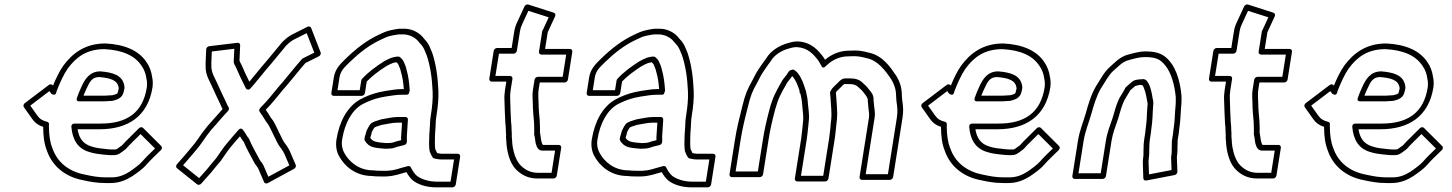

<svg xmlns="http://www.w3.org/2000/svg" viewBox="-20 -754 6399 846"><path d="M476.1 -309.9C491.7 -313.6 519.3 -320.4 524.8 -348.9C526.8 -355.8 527.4 -359.2 528.5 -366C528.7 -367.7 528.6 -369.7 528.2 -371C528.3 -371.9 528.2 -372.9 528.2 -373.4C521.6 -425 472.8 -435.2 422.6 -439.5C422.3 -439.5 421.9 -439.5 421.6 -439.5C373.6 -439.5 352.9 -402.6 338.9 -371.7C329.8 -352.6 324.7 -338.8 318.8 -322.5C317.6 -319.1 314.7 -307.5 328.7 -307.5H438.7C450.2 -307.5 465 -309.5 473 -309.5C474 -309.5 475.3 -309.7 476.1 -309.9ZM475.4 -334.5C466.1 -334.3 450.7 -332.5 442.7 -332.5H348C351.2 -340.8 355.7 -351.9 361.7 -364.3C375.9 -395.8 386.5 -414.1 417.1 -414.5C466.5 -410.2 497.8 -401.1 502.9 -367.8C502.9 -367.8 502.6 -368.8 503.1 -363.5C502.6 -360.8 501.1 -354 500.4 -352.1C500.3 -351.6 500 -350.7 499.9 -350C498.5 -340.7 493.9 -339 475.4 -334.5ZM626.9 -368.7C609.1 -256.4 538.6 -209.5 423.2 -209.5H309.2C307.4 -209.5 293.1 -209.8 294.6 -194C299.4 -141.4 320 -101 370.7 -85.1C395.3 -76.4 422.3 -74.3 448.8 -71.6C453.4 -70.9 459.1 -70.5 464.2 -70.5H483.2C493.3 -70.5 501.4 -74.1 507.2 -77.6C507.4 -77.7 507.7 -77.9 507.9 -78C511 -80.1 527.2 -91.1 534.2 -97.2C534.9 -97.7 535.7 -98.6 536.1 -99.1C544.7 -109.5 552 -116.6 561.5 -125.9L599.2 -163.3L663.1 -99.7C643.4 -80.6 624.9 -63.4 606.4 -42.2C595.2 -28.9 567 -8.4 550.2 2.9C527.3 17.2 503.2 27.5 471.6 27.5H447.6C413.1 27.5 385.8 22.4 355.9 15.7C281.3 2.2 231.4 -41.2 211.1 -100.6C211.1 -100.8 211 -101 210.9 -101.1C199.6 -129 196.2 -159 195.5 -197.3C195.4 -200.2 195.6 -202.4 196 -205C196.9 -210.9 193.3 -216 188.1 -217.2C167.4 -222 154.4 -230.4 144.3 -245.1L113.4 -288.7L197.7 -352.6L205.8 -341.6C205.8 -341.6 225.1 -325.8 228.9 -350L229.2 -351.6C243.2 -387.8 259.8 -425.1 278.5 -451.9C315.8 -503 362.4 -537.2 439.8 -537.5C520.5 -533.4 574.6 -508.8 603.9 -463.9C615.1 -448.4 622.9 -428.1 625.4 -406.7C625.4 -406.2 625.5 -405.6 625.6 -405.2C628.1 -395.6 628.6 -383.7 626.9 -368.7ZM652 -369.3C654 -386.1 653.6 -400.7 650.4 -414C647.6 -437.6 638.4 -462.4 625.6 -480.1C591.9 -531.5 528.5 -558.5 444.7 -562.5C444.5 -562.5 444.3 -562.5 444.1 -562.5C356.9 -562.5 300.1 -521 258.6 -464.1C240.7 -438.4 226.1 -407.4 213.5 -376.7L212.2 -378.4C208.5 -383.3 200.7 -383.9 195 -379.5L89.3 -299.5C83.3 -295 81.6 -286.9 85.2 -281.8L122.7 -228.9C134 -212.4 149.7 -201.3 170.2 -195.1C170.2 -195.1 170.2 -194 170.2 -192.7C170.9 -153.9 174.1 -121.6 187.1 -89.1C210 -23.1 266.3 25.6 347.2 40.3C376.6 46.8 406.8 52.5 443.7 52.5H467.7C505.6 52.5 536.4 39 561.7 23.1C580 10.9 608.9 -9.3 624.6 -27.8C644.1 -50.2 666.9 -70.8 689.2 -92.9C694 -97.6 695.3 -105.8 690.6 -110.5L610.3 -190.5C605.8 -195 597.6 -194.3 592.4 -189.1L545 -142.1C535.9 -133.1 529.2 -126.8 518.4 -114.1C515.2 -111.4 498.9 -99.9 496.3 -98.2C492.4 -95.9 492.6 -95.5 487.1 -95.5H468.1C463.9 -95.5 460.4 -95.7 455.8 -96.4C427.6 -99.3 403.9 -101.2 382 -108.9C345 -120.6 328.5 -145 321.8 -184.5H419.2C543.3 -184.5 631.7 -241.1 652 -369.3Z M1331.3 -608 1364.7 -522 1314.7 -497C1313 -496.1 1311.2 -494.7 1310 -493.4C1279.5 -458.9 1255.9 -427.7 1224.8 -391.3C1200.2 -364.2 1174.8 -330.2 1152.5 -305.6L1126.2 -277.7C1121.5 -272.8 1121.3 -265.7 1124 -261.9C1131.7 -250.9 1142.5 -234.9 1148 -225.4C1149.5 -222.1 1150.3 -221 1151.9 -219.2C1167.2 -200.9 1173.1 -183.4 1185.7 -158.6C1196.8 -136.8 1204 -117.2 1220.4 -97.3C1225.9 -89.9 1229.7 -83.4 1233.3 -75.5L1254.9 -25.4L1162.5 24.8L1140.8 -25.4C1140.7 -25.5 1140.6 -25.8 1140.5 -25.9C1136 -34.8 1129.9 -41.7 1125.5 -47.7C1109.4 -79.1 1089.9 -110.8 1077.5 -141.8C1076.5 -144.9 1072.4 -148.9 1072.4 -148.9C1064.5 -158.8 1060.2 -170.5 1049.8 -182.8C1047.8 -185.2 1039.9 -192.6 1030.3 -180.9C1022.2 -171.1 1014.2 -162 1006.4 -153.6C1006.3 -153.5 1006.1 -153.2 1006 -153.1L983.9 -127.2C962.2 -101.9 950.4 -81.9 932.3 -56.6C914.1 -35.1 907.3 -27.6 891.9 -8L857.3 30.7L786.6 -25.9C811.4 -53.9 832.8 -78.5 856.7 -108.2C856.8 -108.4 857 -108.7 857.1 -108.8L872.4 -129.8C872.5 -130 872.7 -130.3 872.8 -130.4C883.9 -147.2 898.9 -167.8 912.2 -183.6C938.7 -212.3 959.1 -238.4 984.8 -265.2C988.7 -269.3 989.9 -275.1 988 -279.4C986.5 -282.9 983.7 -287.8 982.2 -290.2L970.5 -315.7C955 -346.3 939.5 -384 923.3 -415.9C914.3 -434 910.6 -450.8 911.3 -466.4C911.3 -466.6 911.3 -466.9 911.3 -467.1L911.2 -478.7L913.3 -527.1L1012.4 -539.1L1009.7 -480.6C1009.6 -477.8 1010.7 -474.9 1012 -473.3C1012.3 -472.3 1011.9 -474 1012.1 -473C1012.3 -471.9 1012.8 -470.5 1013.3 -469.7C1025.1 -448.6 1033.4 -423.7 1045.9 -400.1C1051.4 -388.6 1056.9 -377.5 1061.1 -369.5C1062.7 -364.9 1063.2 -364.9 1064.7 -363.2C1067.6 -359.7 1075.4 -355.3 1083.7 -364.5C1106.9 -390 1131.1 -421.9 1153.1 -447.8C1186.5 -486 1210.4 -517 1240.5 -552.5C1253.9 -566.2 1264.8 -574.4 1275.9 -580ZM1350.9 -631C1348.6 -637 1341.2 -639.2 1334.7 -636L1267.3 -601.9C1252.2 -594.2 1237.7 -582.8 1223.2 -567.9C1223.1 -567.7 1222.8 -567.4 1222.5 -567.1C1190.9 -529.9 1168.1 -500.1 1135 -462.2C1116.2 -440.2 1097.1 -415.4 1078.7 -393.9C1076.5 -398.3 1072.6 -406.3 1069 -413.9C1057.2 -436.2 1049.8 -459 1036.6 -483C1036.6 -483 1037.4 -481.2 1035.2 -487.1L1038.2 -554.4C1038.5 -561.4 1032.9 -566.2 1026 -565.4L901.7 -550.4C895.5 -549.7 888.9 -543.7 888.6 -536.6L885.9 -475.6C885.9 -475.4 885.9 -475.1 885.9 -474.9L886 -463.3C885.2 -443.5 890 -422.7 900.3 -402.1C915.9 -371.3 931.7 -333 947.3 -302.3L959.1 -276.5C959.3 -276.1 959.6 -275.6 959.8 -275.2C960.2 -274.6 960.3 -274.5 960.9 -273.5C938.1 -249.1 916.7 -222.5 894.5 -198.6C894.4 -198.5 894.2 -198.3 894.1 -198.1C879 -180.2 865 -160.9 852.4 -141.9L837.5 -121.5C811.9 -89.5 787 -61.2 759.7 -30.3C754.6 -24.6 754.9 -16.7 759.8 -12.8L848.5 58.2C852.8 61.6 861.1 61.2 866.3 55.4L910.1 6.4C910.2 6.2 910.5 5.9 910.7 5.6C926.2 -14.1 932.9 -21.4 951.1 -42.9C951.3 -43.2 951.6 -43.6 951.9 -43.9C971.6 -71.6 982 -89.4 1002.1 -112.9L1024 -138.6C1028.2 -143.1 1032.2 -147.6 1037.4 -153.5C1041 -147.6 1046.1 -138.1 1052.8 -130.2C1053 -129.9 1053.5 -129.4 1054.1 -128.9C1067.6 -95.4 1087.5 -63.3 1102.8 -33.1C1103 -32.7 1103.4 -32.1 1103.7 -31.7C1109.9 -23.1 1113.7 -19.3 1117.4 -12.4L1143.6 48.4C1146.1 54.3 1153.6 56.2 1160 52.7L1276 -10.3C1281.8 -13.4 1285.7 -21.2 1283.1 -27.4L1256.7 -88.5C1252.4 -98 1247.4 -106.4 1241.4 -114.4C1241.3 -114.5 1241.1 -114.7 1241 -114.8C1226.8 -131.8 1220.5 -149.2 1208.7 -172.4C1197 -195.4 1190.3 -215.6 1172.3 -236.8C1172 -237.2 1171.9 -237.4 1171.8 -237.6C1171.6 -238.2 1171.3 -238.8 1171 -239.4C1165.3 -249.4 1158.4 -259.6 1151 -270.3L1169.9 -290.4C1194.5 -317.4 1218.7 -350.2 1242.8 -376.7C1274.6 -413.9 1296.8 -443.3 1325.9 -476.4L1385.1 -506C1391.7 -509.3 1395.1 -517 1392.8 -523Z M1780.7 -340.2C1780.7 -340.2 1785.4 -353.5 1785.4 -354.5C1785.4 -354.5 1785.4 -354.6 1785.4 -354.6C1783.5 -387.6 1779.5 -418.9 1771.4 -446.6C1768.3 -462.7 1762.5 -473 1758.4 -483.1C1758.3 -483.3 1758.2 -483.7 1758 -483.9C1753.5 -492.9 1747.6 -496.8 1744.2 -500.8C1742.2 -503.2 1738.7 -504.5 1735.9 -504.5H1727.9C1726.7 -504.5 1725.1 -504.2 1724 -503.9C1721 -503.2 1710.2 -501.4 1706.2 -499.9C1698.6 -496.8 1695 -495.2 1688.4 -492.2C1688.2 -492.1 1687.9 -491.9 1687.7 -491.9L1672.4 -483.9C1672.1 -483.7 1671.5 -483.3 1671.3 -483.2C1637.9 -461.7 1603.3 -437.3 1575.4 -406.5C1573.4 -404.3 1572.1 -401.4 1571.7 -399L1565 -356.5L1467 -356.5L1475.9 -413C1480.5 -441.9 1497.5 -457.5 1521 -480.3C1561.6 -519.7 1605.8 -555 1657.3 -578.8C1677.3 -588.1 1686.1 -593.5 1709.2 -597.8C1721.4 -600.4 1731.8 -601.9 1738 -602.5H1756.4C1783.1 -602.5 1807.5 -589.2 1820.4 -575L1831.2 -562.2C1831.4 -562 1831.6 -561.7 1831.8 -561.6C1839.5 -553.8 1845.6 -544.8 1849.9 -534.7L1859.9 -511C1876.2 -463 1883.8 -409.8 1886.3 -350.5C1887.7 -316.4 1884.7 -285.6 1878.1 -244C1874.3 -219.5 1875.3 -215.1 1873.8 -191.1C1872.6 -179.6 1872 -170.6 1872 -166.2L1871.3 -149.4C1870.6 -130.3 1869.7 -107.3 1873.1 -88C1873.3 -87 1873.7 -85.8 1874.1 -85.1C1876.9 -79.4 1880.7 -67.3 1887.5 -59.2C1889.1 -57.3 1891.7 -56 1893.8 -55.7C1900.1 -54.6 1911.9 -51.5 1921.2 -51.5H1980.7L1965.1 46.5H1905.6C1868.4 46.5 1836 35.2 1817 20.9C1806.7 11.6 1797 -2.1 1790.2 -16.6C1788 -21.3 1782.4 -23.5 1777.1 -22L1751 -15C1750.8 -15 1750.5 -14.9 1750.4 -14.9C1719.4 -5 1700.8 0.1 1660.5 -1.5C1644.3 -1.5 1633 -2.2 1625.4 -3.4C1624.8 -3.4 1624 -3.5 1623.6 -3.5C1560.5 -3.5 1517.8 -41.7 1496.9 -80.3C1488.5 -94.9 1483.8 -115.7 1487.5 -139C1499 -211.8 1530.7 -268.7 1576.1 -294.3C1598.7 -306.4 1627.6 -317.9 1653.9 -323.8L1679.1 -328.7C1705.8 -332.2 1723.7 -336.5 1748.3 -336.5H1771.3C1774.6 -336.5 1778 -337.8 1780.7 -340.2ZM1573.5 -331.5C1579.8 -331.5 1586.9 -336.9 1588 -344L1596 -394.8C1619.9 -420 1650.4 -442.1 1682 -462.5L1696.3 -470C1701.1 -472.2 1706.9 -474.7 1711.4 -476.5C1711.4 -476.5 1711.6 -476.6 1711.7 -476.7C1712.2 -476.8 1721.3 -478.6 1725.5 -479.5H1727C1730.6 -475.9 1733.2 -473.5 1734.9 -470.4C1739.1 -459.9 1744.6 -449 1746.5 -438C1746.6 -437.7 1746.7 -437.2 1746.8 -436.8C1753.7 -413.5 1757.3 -389.1 1759.3 -361.5H1752.3C1724.6 -361.5 1703.2 -356.5 1679.3 -353.4C1679.1 -353.4 1678.8 -353.3 1678.5 -353.3L1652.5 -348.2C1622.1 -341.4 1592.3 -329.5 1566.6 -315.7C1508.6 -283 1474.7 -215.9 1462.5 -139C1458 -110.2 1463.7 -84.1 1474.2 -65.7C1497.3 -23.2 1545.2 21 1618.6 21.5C1627.6 22.8 1640.8 23.5 1656 23.5C1697.9 25.1 1721.8 19.2 1754.3 9L1770.9 4.5C1778 17.5 1788.3 31.6 1798.9 40.9C1799 41 1799.2 41.2 1799.4 41.3C1823.1 59.6 1859.8 71.5 1901.7 71.5H1973.7C1979 71.5 1987 66.6 1988.2 59L2007.6 -64C2008.5 -69.4 2004.7 -76.5 1997.1 -76.5H1925.1C1922.2 -76.5 1913.6 -78.1 1906.2 -79.5C1904 -83.2 1900.8 -91.1 1897.8 -97.4C1895.6 -111.6 1896 -134.2 1896.6 -152.5L1897.3 -169.5C1897.3 -169.6 1897.3 -169.9 1897.3 -170.1C1897.2 -173.1 1897.8 -180.6 1899 -192.9C1900.7 -219.9 1899.4 -220.6 1903.1 -244C1909.8 -286.3 1913.1 -319.3 1911.6 -355.4C1909 -416.2 1901 -472.7 1884 -522.6C1883.9 -522.8 1883.8 -523.1 1883.7 -523.3L1873.5 -547.3C1868.1 -559.9 1861.5 -569.8 1851.4 -580.2L1840.6 -593C1823.7 -611.6 1795 -627.5 1760.4 -627.5H1741.4C1741.1 -627.5 1740.7 -627.5 1740.3 -627.5C1731.5 -626.7 1720.4 -624.9 1708 -622.2C1682.4 -617.5 1668 -609.7 1649.6 -601.2C1593.8 -575.3 1546.7 -537.5 1504.7 -496.7C1482.4 -475 1457.1 -452.1 1450.9 -413L1440 -344C1438.9 -337.2 1443.7 -331.5 1450.5 -331.5ZM1766.8 -238.5H1732.8C1708.2 -238.5 1680.4 -231 1661.4 -228.4C1660.7 -228.3 1659.7 -228 1659.1 -227.9L1646.8 -224C1636.7 -221.1 1625.8 -217.6 1615.9 -211C1614.2 -209.8 1612.6 -208.2 1611.5 -206.6L1605 -196.6C1604.9 -196.4 1604.7 -196.2 1604.6 -196.1C1598.5 -185.8 1593.5 -175.5 1591.5 -163.9C1590.1 -159.3 1589.1 -156.4 1588 -153.4C1587.8 -152.7 1587.5 -151.6 1587.4 -151L1586 -142C1585.6 -139.3 1586.2 -136.4 1587.3 -134.5C1595.5 -120.6 1608.2 -108.9 1628.1 -104.7L1637.8 -102.7C1638 -102.7 1638.2 -102.7 1638.4 -102.6C1646.3 -101.4 1652.5 -100.7 1655.7 -100.5C1660.8 -99.7 1667.3 -99.1 1677.9 -98.5C1678.1 -98.5 1678.4 -98.5 1678.6 -98.5C1687.6 -98.5 1694.6 -98.9 1699 -99.5C1710.7 -99.9 1722.4 -104.2 1730 -107.1L1761.3 -114.9C1768.5 -116.7 1773.3 -124.1 1772.7 -130C1772.5 -132 1772.6 -133.4 1772.7 -134C1772.8 -134.7 1772.9 -135.6 1772.9 -136.2L1772.6 -152.7C1773.7 -171.8 1776.6 -208.8 1777.4 -227.4C1777.7 -233.9 1772.5 -238.5 1766.8 -238.5ZM1751.5 -213.5C1750.3 -194.2 1748.2 -165 1747.3 -149.8C1747.3 -149.5 1747.3 -149.1 1747.3 -148.8L1747.5 -136.3L1726.6 -131.1C1726.2 -131 1725.3 -130.7 1724.7 -130.5C1718.5 -128 1706.9 -124.5 1701.7 -124.5C1701.1 -124.5 1700 -124.4 1699.2 -124.3C1698 -124 1691.1 -123.5 1682.9 -123.5C1672.8 -124.1 1664.8 -124.9 1663.3 -125.3C1662.7 -125.4 1661.7 -125.5 1660.9 -125.5C1660.4 -125.5 1653.4 -125.9 1646.6 -127.3L1636.9 -129.3C1625 -131.7 1617.7 -137.5 1611.7 -146.3L1612.2 -149.8C1613.2 -152.5 1614.6 -157 1615.9 -161.2C1616 -161.7 1616.2 -162.4 1616.3 -163C1617.8 -172.3 1619.5 -176.2 1625.5 -185.4L1630.2 -192.4C1635.1 -195 1644.3 -198.4 1650.4 -200.1L1662.2 -203.8C1683.1 -206.9 1709.6 -213.5 1728.8 -213.5Z M2346.2 -105.8C2346.2 -105.8 2350.6 -99.5 2351.2 -98.8C2354 -95.8 2359.2 -90.5 2368.3 -90.5H2425.8L2410.3 7.5H2352.8C2316.1 7.5 2294.6 -5.9 2275.7 -23.6C2256.6 -41.8 2245.1 -73.1 2239.5 -104.7L2237.3 -121.1L2236.2 -138.7C2236.2 -139 2236.1 -139.4 2236.1 -139.7C2235 -147 2234.7 -156.4 2235 -161C2235.7 -167.9 2235.1 -169.9 2234.5 -173.2C2234.3 -179.7 2234 -188.1 2233.7 -198.3C2233.7 -198.5 2233.7 -198.9 2233.6 -199L2231.8 -218.7C2230.4 -251.9 2228.7 -279.6 2228.1 -314.4C2227.2 -329.5 2227.9 -343.4 2230.2 -358L2238 -407C2239.2 -414.6 2232.8 -419.5 2227.4 -419.5H2162.9L2178.5 -517.5H2243C2250.5 -517.5 2256.6 -524.6 2257.4 -530L2271.2 -617C2272.9 -627.7 2276.2 -638 2281.7 -649.2C2290.6 -668.6 2299.7 -688.1 2308.2 -706.4L2397.7 -677.7L2372.6 -623.3C2370.5 -620.9 2369.4 -618 2369.1 -616L2354.8 -526C2353.6 -518.4 2360 -513.5 2365.3 -513.5H2474.8L2459.3 -415.5H2349.8C2342.2 -415.5 2336.2 -408.4 2335.3 -403L2328.2 -358C2324.8 -336.6 2327.4 -313.3 2327.7 -296.9C2327.9 -270.1 2330.9 -239.4 2333 -216.5C2333 -198.2 2334.7 -185.8 2334 -173.6C2332.3 -159.1 2336 -154.1 2336.5 -148.7L2338.8 -131.7C2339.6 -123.5 2343 -112.9 2346.2 -105.8ZM2369.7 -118.8C2367.9 -122.7 2364.4 -133.5 2364 -138.3L2361.7 -155.3C2360.8 -164.9 2358.5 -170.3 2359.1 -174C2359.1 -174.3 2359.2 -174.8 2359.2 -175.1C2360.3 -192.2 2358.3 -205.1 2358.3 -220.9C2358.3 -221.2 2358.3 -221.7 2358.3 -222C2356.1 -246.4 2353.2 -275.2 2353 -301.1C2352.7 -319.3 2350.6 -341.4 2353.2 -358L2358.3 -390.5H2467.8C2473.2 -390.5 2481.1 -395.4 2482.3 -403L2501.8 -526C2502.7 -531.4 2498.9 -538.5 2491.3 -538.5H2381.8L2393.4 -612.1C2393.6 -612.3 2393.9 -613 2394.1 -613.4L2426 -682.4C2428.8 -688.3 2426.7 -695.9 2420.2 -698L2307.9 -734C2301.7 -735.9 2294 -732.2 2291 -725.6C2280.4 -702.8 2269.5 -679.5 2259.1 -656.8C2252.8 -644 2248.3 -630.3 2246.2 -617L2234.4 -542.5H2169.9C2164.6 -542.5 2156.6 -537.6 2155.4 -530L2136 -407C2135.1 -401.6 2138.9 -394.5 2146.5 -394.5H2211L2205.2 -358C2202.7 -341.9 2201.8 -325.2 2202.8 -309.6C2203.4 -275.4 2205.3 -244.9 2206.6 -213.5C2206.6 -213.4 2206.6 -213.2 2206.6 -213L2208.4 -193.3C2208.7 -183.5 2209 -174.1 2209.3 -167.5C2209.3 -167.2 2209.4 -166.5 2209.4 -166C2209.9 -163.4 2210 -161.6 2210 -160.9C2209.9 -160.7 2209.9 -160.3 2209.9 -160C2209.2 -150.9 2209.5 -143.3 2210.9 -132.8L2212.1 -115.3C2212.1 -115.1 2212.1 -114.7 2212.1 -114.5L2214.5 -97.3C2220.6 -62.5 2232.4 -27.4 2256.8 -4.3C2277.8 15.4 2305.2 32.5 2348.9 32.5H2418.9C2424.2 32.5 2432.1 27.6 2433.3 20L2452.8 -103C2453.7 -108.4 2449.9 -115.5 2442.3 -115.5H2372.8C2372.6 -115.7 2371.2 -117 2369.7 -118.8Z M2905.7 -340.2C2905.7 -340.2 2910.4 -353.5 2910.4 -354.5C2910.4 -354.5 2910.4 -354.6 2910.4 -354.6C2908.5 -387.6 2904.5 -418.9 2896.4 -446.6C2893.3 -462.7 2887.5 -473 2883.4 -483.1C2883.3 -483.3 2883.2 -483.7 2883 -483.9C2878.5 -492.9 2872.6 -496.8 2869.2 -500.8C2867.2 -503.2 2863.7 -504.5 2860.9 -504.5H2852.9C2851.7 -504.5 2850.1 -504.2 2849 -503.9C2846 -503.2 2835.2 -501.4 2831.2 -499.9C2823.6 -496.8 2820 -495.2 2813.4 -492.2C2813.2 -492.1 2812.9 -491.9 2812.7 -491.9L2797.4 -483.9C2797.1 -483.7 2796.5 -483.3 2796.3 -483.2C2762.9 -461.7 2728.3 -437.3 2700.4 -406.5C2698.4 -404.3 2697.1 -401.4 2696.7 -399L2690 -356.5L2592 -356.5L2600.9 -413C2605.5 -441.9 2622.5 -457.5 2646 -480.3C2686.6 -519.7 2730.8 -555 2782.3 -578.8C2802.3 -588.1 2811.1 -593.5 2834.2 -597.8C2846.4 -600.4 2856.8 -601.9 2863 -602.5H2881.4C2908.1 -602.5 2932.5 -589.2 2945.4 -575L2956.2 -562.2C2956.4 -562 2956.6 -561.7 2956.8 -561.6C2964.5 -553.8 2970.6 -544.8 2974.9 -534.7L2984.9 -511C3001.2 -463 3008.8 -409.8 3011.3 -350.5C3012.7 -316.4 3009.7 -285.6 3003.1 -244C2999.3 -219.5 3000.3 -215.1 2998.8 -191.1C2997.6 -179.6 2997 -170.6 2997 -166.2L2996.3 -149.4C2995.6 -130.3 2994.7 -107.3 2998.1 -88C2998.3 -87 2998.7 -85.8 2999.1 -85.1C3001.9 -79.4 3005.7 -67.3 3012.5 -59.2C3014.1 -57.3 3016.7 -56 3018.8 -55.7C3025.1 -54.6 3036.9 -51.5 3046.2 -51.5H3105.7L3090.1 46.5H3030.6C2993.4 46.5 2961 35.2 2942 20.9C2931.7 11.6 2922 -2.1 2915.2 -16.6C2913 -21.3 2907.4 -23.5 2902.1 -22L2876 -15C2875.8 -15 2875.5 -14.9 2875.4 -14.9C2844.4 -5 2825.8 0.1 2785.5 -1.5C2769.3 -1.5 2758 -2.2 2750.4 -3.4C2749.8 -3.4 2749 -3.5 2748.6 -3.5C2685.5 -3.5 2642.8 -41.7 2621.9 -80.3C2613.5 -94.9 2608.8 -115.7 2612.5 -139C2624 -211.8 2655.7 -268.7 2701.1 -294.3C2723.7 -306.4 2752.6 -317.9 2778.9 -323.8L2804.1 -328.7C2830.8 -332.2 2848.7 -336.5 2873.3 -336.5H2896.3C2899.6 -336.5 2903 -337.8 2905.7 -340.2ZM2698.5 -331.5C2704.8 -331.5 2711.9 -336.9 2713 -344L2721 -394.8C2744.9 -420 2775.4 -442.1 2807 -462.5L2821.3 -470C2826.1 -472.2 2831.9 -474.7 2836.4 -476.5C2836.4 -476.5 2836.6 -476.6 2836.7 -476.7C2837.2 -476.8 2846.3 -478.6 2850.5 -479.5H2852C2855.6 -475.9 2858.2 -473.5 2859.9 -470.4C2864.1 -459.9 2869.6 -449 2871.5 -438C2871.6 -437.7 2871.7 -437.2 2871.8 -436.8C2878.7 -413.5 2882.3 -389.1 2884.3 -361.5H2877.3C2849.6 -361.5 2828.2 -356.5 2804.3 -353.4C2804.1 -353.4 2803.8 -353.3 2803.5 -353.3L2777.5 -348.2C2747.1 -341.4 2717.3 -329.5 2691.6 -315.7C2633.6 -283 2599.7 -215.9 2587.5 -139C2583 -110.2 2588.7 -84.1 2599.2 -65.7C2622.3 -23.2 2670.2 21 2743.6 21.5C2752.6 22.8 2765.8 23.5 2781 23.5C2822.9 25.1 2846.8 19.2 2879.3 9L2895.9 4.5C2903 17.5 2913.3 31.6 2923.9 40.9C2924 41 2924.2 41.2 2924.4 41.3C2948.1 59.6 2984.8 71.5 3026.7 71.5H3098.7C3104 71.5 3112 66.6 3113.2 59L3132.6 -64C3133.5 -69.4 3129.7 -76.5 3122.1 -76.5H3050.1C3047.2 -76.5 3038.6 -78.1 3031.2 -79.5C3029 -83.2 3025.8 -91.1 3022.8 -97.4C3020.6 -111.6 3021 -134.2 3021.6 -152.5L3022.3 -169.5C3022.3 -169.6 3022.3 -169.9 3022.3 -170.1C3022.2 -173.1 3022.8 -180.6 3024 -192.9C3025.7 -219.9 3024.4 -220.6 3028.1 -244C3034.8 -286.3 3038.1 -319.3 3036.6 -355.4C3034 -416.2 3026 -472.7 3009 -522.6C3008.9 -522.8 3008.8 -523.1 3008.7 -523.3L2998.5 -547.3C2993.1 -559.9 2986.5 -569.8 2976.4 -580.2L2965.6 -593C2948.7 -611.6 2920 -627.5 2885.4 -627.5H2866.4C2866.1 -627.5 2865.7 -627.5 2865.3 -627.5C2856.5 -626.7 2845.4 -624.9 2833 -622.2C2807.4 -617.5 2793 -609.7 2774.6 -601.2C2718.8 -575.3 2671.7 -537.5 2629.7 -496.7C2607.4 -475 2582.1 -452.1 2575.9 -413L2565 -344C2563.9 -337.2 2568.7 -331.5 2575.5 -331.5ZM2891.8 -238.5H2857.8C2833.2 -238.5 2805.4 -231 2786.4 -228.4C2785.7 -228.3 2784.7 -228 2784.1 -227.9L2771.8 -224C2761.7 -221.1 2750.8 -217.6 2740.9 -211C2739.2 -209.8 2737.6 -208.2 2736.5 -206.6L2730 -196.6C2729.9 -196.4 2729.7 -196.2 2729.6 -196.1C2723.5 -185.8 2718.5 -175.5 2716.5 -163.9C2715.1 -159.3 2714.1 -156.4 2713 -153.4C2712.8 -152.7 2712.5 -151.6 2712.4 -151L2711 -142C2710.6 -139.3 2711.2 -136.4 2712.3 -134.5C2720.5 -120.6 2733.2 -108.9 2753.1 -104.7L2762.8 -102.7C2763 -102.7 2763.2 -102.7 2763.4 -102.6C2771.3 -101.4 2777.5 -100.7 2780.7 -100.5C2785.8 -99.7 2792.3 -99.1 2802.9 -98.5C2803.1 -98.5 2803.4 -98.5 2803.6 -98.5C2812.6 -98.5 2819.6 -98.9 2824 -99.5C2835.7 -99.9 2847.4 -104.2 2855 -107.1L2886.3 -114.9C2893.5 -116.7 2898.3 -124.1 2897.7 -130C2897.5 -132 2897.6 -133.4 2897.7 -134C2897.8 -134.7 2897.9 -135.6 2897.9 -136.2L2897.6 -152.7C2898.7 -171.8 2901.6 -208.8 2902.4 -227.4C2902.7 -233.9 2897.5 -238.5 2891.8 -238.5ZM2876.5 -213.5C2875.3 -194.2 2873.2 -165 2872.3 -149.8C2872.3 -149.5 2872.3 -149.1 2872.3 -148.8L2872.5 -136.3L2851.6 -131.1C2851.2 -131 2850.3 -130.7 2849.7 -130.5C2843.5 -128 2831.9 -124.5 2826.7 -124.5C2826.1 -124.5 2825 -124.4 2824.2 -124.3C2823 -124 2816.1 -123.5 2807.9 -123.5C2797.8 -124.1 2789.8 -124.9 2788.3 -125.3C2787.7 -125.4 2786.7 -125.5 2785.9 -125.5C2785.4 -125.5 2778.4 -125.9 2771.6 -127.3L2761.9 -129.3C2750 -131.7 2742.7 -137.5 2736.7 -146.3L2737.2 -149.8C2738.2 -152.5 2739.6 -157 2740.9 -161.2C2741 -161.7 2741.2 -162.4 2741.3 -163C2742.8 -172.3 2744.5 -176.2 2750.5 -185.4L2755.2 -192.4C2760.1 -195 2769.3 -198.4 2775.4 -200.1L2787.2 -203.8C2808.1 -206.9 2834.6 -213.5 2853.8 -213.5Z M3473.9 -447.5C3473.9 -447.5 3467.6 -446.1 3466.6 -445.9C3464.9 -445.5 3463.3 -444.9 3461.8 -444.2C3459.1 -443 3456.7 -440.7 3455.3 -438.6L3445.1 -423.2C3437.2 -413.3 3427.1 -402 3420.7 -388.2C3399.3 -351 3385 -325.2 3370.9 -273.3C3357 -220.3 3349 -186.3 3340.9 -135L3319.3 1.5H3221.3L3242.9 -135C3251.5 -189.2 3261 -226.8 3275.3 -282.9C3288.8 -338.7 3294.6 -349.9 3316.4 -389.6L3333.6 -422.5C3344.2 -440.9 3355.6 -455.2 3366.5 -471.7C3372.2 -478.6 3375.8 -483.6 3378.9 -488.9C3392.6 -511.3 3423.4 -531.7 3454.8 -539.9C3455 -540 3455.3 -540.1 3455.5 -540.1C3469.1 -544.5 3481.3 -546.4 3490.3 -546.5C3540.4 -543.6 3564.6 -515.1 3587.3 -484.9C3591.8 -477.8 3595.2 -471.8 3599.1 -464.1C3599.1 -464.1 3605.4 -446.5 3619.9 -464.1C3620.4 -464.7 3620.9 -465.2 3621.7 -465.6C3622.7 -466.2 3623.9 -467.2 3624.6 -467.9C3644.1 -487.1 3676.2 -504.4 3711.6 -505.5C3725.2 -506.2 3735.5 -506.5 3743.2 -506.5C3763.1 -506.5 3782.2 -502.3 3797.6 -497.9C3797.9 -497.9 3798.3 -497.8 3798.5 -497.7C3848.3 -488.1 3881.5 -442.4 3907.3 -404.1C3919.1 -385.3 3928.2 -360.4 3928.4 -332.9C3928.4 -328.5 3928.7 -323.5 3929.2 -318L3930.3 -306C3930.4 -305.8 3930.4 -305.5 3930.4 -305.3C3933.9 -282.2 3936.2 -263 3931.7 -235L3892.4 13.5H3794.4L3833.7 -235C3837.7 -260.2 3831.7 -276.2 3830.9 -294.5C3830.9 -294.7 3830.8 -295.1 3830.8 -295.3C3830.1 -301.8 3829.3 -309 3829 -312.6C3831 -336.5 3816.4 -350.8 3809.9 -358.5C3800.2 -372 3793.2 -379 3780.6 -389.7C3767.3 -402.5 3750.8 -408.5 3727.7 -408.5H3702.7C3701 -408.5 3698.9 -408 3697.5 -407.5C3695.7 -407.3 3694.2 -406.8 3692.7 -406.2C3681.4 -400.9 3673.4 -390.7 3670.2 -387.5C3665 -382.9 3653.5 -372.3 3647.4 -364.9C3647 -364.4 3646.4 -363.6 3646.1 -363.2L3639.4 -352.2C3637.7 -349.5 3637.1 -346.3 3637.4 -343.6C3640.5 -319.5 3640 -303.8 3642.6 -276.1C3644 -256.9 3643.9 -240.1 3642.7 -228.7C3639.6 -208 3639.4 -188.6 3636.6 -171C3636.5 -170.7 3636.5 -170.3 3636.5 -170C3635.8 -161.7 3634.7 -153 3633.3 -144L3607.3 20.5H3509.3L3535.3 -144C3536.7 -152.7 3537.8 -162.3 3538.4 -169.5C3539.5 -177.3 3540.3 -184.3 3541 -192.9L3544 -224.4C3547.1 -246.3 3541 -282.6 3540 -295.7C3538.9 -315.4 3535.5 -335.5 3531.3 -351.8C3531.2 -352 3531.1 -352.3 3531.1 -352.4C3530.8 -355.6 3530 -357 3529.1 -358.4C3520.7 -386.3 3511.1 -413 3493.6 -433.8C3488.9 -439.4 3483.8 -441.9 3482.1 -443.8C3480.1 -446.2 3476.6 -447.5 3473.9 -447.5ZM3667.8 -229C3667.8 -229.1 3667.8 -229.4 3667.9 -229.6C3669.4 -244.1 3669.4 -261.2 3667.8 -281.9C3665.5 -307.5 3665.9 -320.8 3663.1 -346L3666.6 -351.8C3670 -355.5 3682.9 -367.9 3685.5 -370.2C3685.7 -370.3 3686 -370.6 3686.2 -370.9C3691.6 -376.1 3693.8 -379.3 3699.7 -383.5H3723.7C3742.4 -383.5 3753.2 -378.7 3761.5 -370.5C3761.7 -370.4 3761.9 -370.2 3762.1 -370C3775 -359 3780.2 -353.7 3788.7 -341.8C3788.8 -341.6 3789 -341.3 3789.2 -341.2C3796.8 -332.2 3805.1 -319.6 3803.8 -311C3803.6 -310.2 3803.6 -308.9 3803.6 -308C3804.2 -302.3 3804.6 -297.7 3805.6 -289.1C3806.7 -267.1 3811.7 -253.5 3808.7 -235L3767.4 26C3766.5 31.4 3770.3 38.5 3777.9 38.5H3900.9C3906.3 38.5 3914.2 33.6 3915.4 26L3956.7 -235C3961.7 -266.4 3959.2 -287.8 3955.5 -312.4L3954.4 -324C3954 -329.1 3953.7 -333.5 3953.7 -337.1C3953.4 -369.8 3943.1 -397.8 3929.2 -419.9C3903.4 -458.2 3869 -509.8 3807.5 -522.2C3792 -526.6 3770.3 -531.5 3747.2 -531.5C3738.9 -531.5 3727.8 -531.2 3714.5 -530.5C3675.7 -529.3 3640.5 -512.3 3615.2 -490.6C3613.6 -493.5 3611.1 -497.7 3609.1 -500.8C3609 -501 3608.8 -501.2 3608.7 -501.4C3585.2 -532.6 3555 -568.5 3495.1 -571.5C3495 -571.5 3494.7 -571.5 3494.5 -571.5C3481.3 -571.5 3468.9 -569.3 3451.7 -564C3415.1 -554.1 3377.4 -531.2 3357.6 -499.1C3355.3 -495.1 3352.1 -490.6 3347.4 -484.9C3347.1 -484.6 3346.7 -484 3346.4 -483.6C3335.6 -467.1 3323.5 -452.3 3311.7 -431.5L3294.4 -398.4C3272.8 -359.2 3264.4 -341.2 3250.7 -285.1C3236.6 -229.4 3226.6 -190.3 3217.9 -135L3194.3 14C3193.4 19.4 3197.2 26.5 3204.8 26.5H3327.8C3333.2 26.5 3341.1 21.6 3342.3 14L3365.9 -135C3373.8 -185.3 3381.6 -218.1 3395.3 -270.7C3408.8 -320.2 3421.3 -342.2 3442.6 -379.2C3442.8 -379.5 3443.1 -380.1 3443.3 -380.6C3447.7 -390.5 3455.4 -398.8 3464.5 -410.3C3464.7 -410.6 3465.1 -411 3465.3 -411.4L3470.1 -418.7C3471.6 -417.5 3473 -416.2 3473.1 -416.2C3486.8 -399.9 3495.4 -378.2 3503.4 -352.3C3502.5 -348.9 3502.7 -344.1 3507.1 -340.5C3510.7 -325.8 3513.8 -308 3514.8 -290.3C3515.9 -275.8 3521 -236.5 3519 -224C3519 -223.8 3518.9 -223.5 3518.9 -223.2L3515.8 -191.1C3515.1 -182.5 3514.3 -175.3 3513.3 -169C3513.2 -168.8 3513.2 -168.3 3513.1 -168C3512.6 -160.3 3511.6 -152.3 3510.3 -144L3482.3 33C3481.4 38.4 3485.2 45.5 3492.8 45.5H3615.8C3621.2 45.5 3629.1 40.6 3630.3 33L3658.3 -144C3659.8 -153.6 3660.8 -161.6 3661.7 -171.5C3664.5 -190.3 3665.2 -212.5 3667.8 -229Z M4432.1 -309.9C4447.7 -313.6 4475.3 -320.4 4480.8 -348.9C4482.8 -355.8 4483.4 -359.2 4484.5 -366C4484.7 -367.7 4484.6 -369.7 4484.2 -371C4484.3 -371.9 4484.2 -372.9 4484.2 -373.4C4477.6 -425 4428.8 -435.2 4378.6 -439.5C4378.3 -439.5 4377.9 -439.5 4377.6 -439.5C4329.6 -439.5 4308.9 -402.6 4294.9 -371.7C4285.8 -352.6 4280.7 -338.8 4274.8 -322.5C4273.6 -319.1 4270.7 -307.5 4284.7 -307.5H4394.7C4406.2 -307.5 4421 -309.5 4429 -309.5C4430 -309.5 4431.3 -309.7 4432.1 -309.9ZM4431.4 -334.5C4422.1 -334.3 4406.7 -332.5 4398.7 -332.5H4304C4307.2 -340.8 4311.7 -351.9 4317.7 -364.3C4331.9 -395.8 4342.5 -414.1 4373.1 -414.5C4422.5 -410.2 4453.8 -401.1 4458.9 -367.8C4458.9 -367.8 4458.6 -368.8 4459.1 -363.5C4458.6 -360.8 4457.1 -354 4456.4 -352.1C4456.3 -351.6 4456 -350.7 4455.9 -350C4454.5 -340.7 4449.9 -339 4431.4 -334.5ZM4582.9 -368.7C4565.1 -256.4 4494.6 -209.5 4379.2 -209.5H4265.2C4263.4 -209.5 4249.1 -209.8 4250.6 -194C4255.4 -141.4 4276 -101 4326.7 -85.1C4351.3 -76.4 4378.3 -74.3 4404.8 -71.6C4409.4 -70.9 4415.1 -70.5 4420.2 -70.5H4439.2C4449.3 -70.5 4457.4 -74.1 4463.2 -77.6C4463.4 -77.7 4463.7 -77.9 4463.9 -78C4467 -80.1 4483.2 -91.1 4490.2 -97.2C4490.9 -97.7 4491.7 -98.6 4492.1 -99.1C4500.7 -109.5 4508 -116.6 4517.5 -125.9L4555.2 -163.3L4619.1 -99.7C4599.4 -80.6 4580.9 -63.4 4562.4 -42.2C4551.2 -28.9 4523 -8.4 4506.2 2.9C4483.3 17.2 4459.2 27.5 4427.6 27.5H4403.6C4369.1 27.5 4341.8 22.4 4311.9 15.7C4237.3 2.2 4187.4 -41.2 4167.1 -100.6C4167.1 -100.8 4167 -101 4166.9 -101.1C4155.6 -129 4152.2 -159 4151.5 -197.3C4151.4 -200.2 4151.6 -202.4 4152 -205C4152.9 -210.9 4149.3 -216 4144.1 -217.2C4123.4 -222 4110.4 -230.4 4100.3 -245.1L4069.4 -288.7L4153.7 -352.6L4161.8 -341.6C4161.8 -341.6 4181.1 -325.8 4184.9 -350L4185.2 -351.6C4199.2 -387.8 4215.8 -425.1 4234.5 -451.9C4271.8 -503 4318.4 -537.2 4395.8 -537.5C4476.5 -533.4 4530.6 -508.8 4559.9 -463.9C4571.1 -448.4 4578.9 -428.1 4581.4 -406.7C4581.4 -406.2 4581.5 -405.6 4581.6 -405.2C4584.1 -395.6 4584.6 -383.7 4582.9 -368.7ZM4608 -369.3C4610 -386.1 4609.6 -400.7 4606.4 -414C4603.6 -437.6 4594.4 -462.4 4581.6 -480.1C4547.9 -531.5 4484.5 -558.5 4400.7 -562.5C4400.5 -562.5 4400.3 -562.5 4400.1 -562.5C4312.9 -562.5 4256.1 -521 4214.6 -464.1C4196.7 -438.4 4182.1 -407.4 4169.5 -376.7L4168.2 -378.4C4164.5 -383.3 4156.7 -383.9 4151 -379.5L4045.3 -299.5C4039.3 -295 4037.6 -286.9 4041.2 -281.8L4078.7 -228.9C4090 -212.4 4105.7 -201.3 4126.2 -195.1C4126.2 -195.1 4126.2 -194 4126.2 -192.7C4126.9 -153.9 4130.1 -121.6 4143.1 -89.1C4166 -23.1 4222.3 25.6 4303.2 40.3C4332.6 46.8 4362.8 52.5 4399.7 52.5H4423.7C4461.6 52.5 4492.4 39 4517.7 23.1C4536 10.9 4564.9 -9.3 4580.6 -27.8C4600.1 -50.2 4622.9 -70.8 4645.2 -92.9C4650 -97.6 4651.3 -105.8 4646.6 -110.5L4566.3 -190.5C4561.8 -195 4553.6 -194.3 4548.4 -189.1L4501 -142.1C4491.9 -133.1 4485.2 -126.8 4474.4 -114.1C4471.2 -111.4 4454.9 -99.9 4452.3 -98.2C4448.4 -95.9 4448.6 -95.5 4443.1 -95.5H4424.1C4419.9 -95.5 4416.4 -95.7 4411.8 -96.4C4383.6 -99.3 4359.9 -101.2 4338 -108.9C4301 -120.6 4284.5 -145 4277.8 -184.5H4375.2C4499.3 -184.5 4587.7 -241.1 4608 -369.3Z M4998.2 -403.9C4992.7 -402.6 4979.3 -404.1 4964.7 -390.7C4959.6 -386.6 4950.9 -379 4948.7 -376.9C4936.3 -367.6 4936.3 -361.7 4934.4 -358.3C4929.1 -350.1 4926.1 -345 4923.2 -339.7L4912.6 -322.1C4912.4 -321.7 4912.1 -321.2 4912 -321C4898.5 -293.6 4890.7 -262.5 4883 -235.9C4871.5 -201.6 4858.7 -171.9 4852.6 -133L4830 9.5H4732L4754.6 -133C4761 -173.8 4776.7 -211 4787.9 -249.4C4799.4 -291 4812.4 -332.8 4829.8 -362.7C4850.6 -394.5 4864.8 -423.9 4887 -443.2C4887.3 -443.4 4887.6 -443.7 4887.8 -443.9C4892 -448 4904.5 -459.1 4913.8 -467.2C4924.5 -476.4 4938.1 -485.4 4952.7 -488.9C4975.8 -495.2 4999.7 -502.5 5023.6 -502.5C5074.8 -502.5 5091.6 -492.8 5114 -466.2C5140.6 -434.6 5155.8 -378.5 5160.6 -327.3C5161 -316.7 5160.9 -307.1 5160.4 -295.8L5158.3 -270C5156 -242.1 5156.2 -219 5151.8 -191C5151.7 -190.7 5151.7 -190.4 5151.6 -190.2C5150.8 -180.4 5149.7 -171.7 5148.5 -164L5143.7 -134C5143.6 -133.2 5143.6 -132.2 5143.6 -131.6C5143.8 -125.4 5143.7 -118.6 5143.1 -111C5143.1 -110.7 5143.1 -110.3 5143.1 -110.1L5142.9 -90.2C5142.8 -81.4 5142.1 -73.3 5141 -66L5140.3 -62C5140.2 -61.2 5140.2 -60.2 5140.2 -59.6L5142.1 -4.8L5042.7 14.3L5040.8 -41.1C5040.9 -48.6 5041.6 -57.4 5043 -66C5043.5 -69.6 5043.7 -73.7 5043.7 -78L5043.9 -97.6C5044.6 -113.3 5044.4 -125.9 5047 -142L5050.5 -164C5051.7 -172 5052.8 -181.6 5053.5 -189.5C5059.3 -226.5 5058.4 -255.9 5061 -287.4C5063.3 -303 5061.1 -311.2 5058.7 -321.1C5055.4 -343.8 5049 -377.2 5034.9 -395.4C5024.9 -409.8 5008.8 -404.5 5008.1 -404.5H5002.1C5000.8 -404.5 4999.2 -404.2 4998.2 -403.9ZM4999.7 -379.5H5004.1C5006.1 -379.5 5009.5 -379.6 5013.4 -379C5023.2 -366.8 5030.6 -334.9 5033.7 -313.4C5033.7 -313.2 5033.8 -312.7 5033.9 -312.4C5036.7 -300.8 5037.7 -297.9 5036 -287C5035.9 -286.8 5035.9 -286.4 5035.8 -286.1C5032.9 -251.7 5033.8 -222.6 5028.4 -189C5028.4 -188.8 5028.3 -188.3 5028.3 -188C5027.6 -179.7 5026.7 -171.7 5025.5 -164L5022 -142C5019 -123.3 5019.3 -110.2 5018.6 -94.4L5018.4 -74C5018.4 -70.3 5018.2 -67.7 5018 -66C5016.4 -55.9 5015.6 -46.7 5015.5 -36.9L5017.8 31.3C5018 38.2 5024 42.6 5030.9 41.3L5155.7 17.3C5161.9 16.1 5168.1 9.6 5167.9 2.6L5165.5 -63.2L5166 -66C5167.3 -74.7 5168.1 -83.9 5168.2 -93.8L5168.4 -113.4C5168.9 -120.7 5169.2 -127.1 5168.9 -135.2L5173.5 -164C5174.8 -172.5 5175.7 -180 5176.8 -191.4C5181.4 -221 5181.4 -245.5 5183.5 -272L5185.7 -298.2C5186.3 -311 5186.4 -321.9 5185.9 -332.5C5185.9 -332.6 5185.9 -332.9 5185.9 -333C5180.9 -387.4 5165.6 -446.9 5134.5 -483.8C5109.2 -513.8 5083 -527.5 5027.5 -527.5C4999 -527.5 4971.4 -518.9 4950 -513.1C4929.6 -508.2 4911.6 -495.8 4899 -484.8C4889.4 -476.6 4877.9 -466.5 4871.8 -460.5C4843.8 -435.9 4827.3 -401.5 4809 -373.6C4808.9 -373.4 4808.7 -373.1 4808.6 -372.9C4788 -338 4775.1 -294.1 4763.6 -252.6C4753.2 -216.8 4736.6 -177.7 4729.6 -133L4705 22C4704.2 27.4 4708 34.5 4715.5 34.5H4838.5C4843.9 34.5 4851.8 29.6 4853 22L4877.6 -133C4883.1 -168.2 4895.4 -197 4907.1 -232.1C4915.4 -260.4 4922.4 -288.1 4934.2 -312.5L4944.7 -329.9C4944.8 -330.1 4944.9 -330.4 4945.1 -330.6C4947.6 -335.4 4951 -341 4955.2 -347.4C4955.3 -347.6 4955.5 -347.9 4955.6 -348.1C4957.9 -352 4958.9 -354.2 4960.3 -356.6C4961.3 -357.2 4962.5 -358.1 4963.5 -359C4966.6 -362.2 4972.9 -367.7 4981.8 -374.8C4982.6 -375.5 4981.5 -374.5 4982.3 -375.2C4985.1 -376.1 4995.1 -378.4 4999.7 -379.5Z M5517.2 -105.8C5517.2 -105.8 5521.6 -99.5 5522.2 -98.8C5525 -95.8 5530.2 -90.5 5539.3 -90.5H5596.8L5581.3 7.5H5523.8C5487.1 7.5 5465.6 -5.9 5446.7 -23.6C5427.6 -41.8 5416.1 -73.1 5410.5 -104.7L5408.3 -121.1L5407.2 -138.7C5407.2 -139 5407.1 -139.4 5407.1 -139.7C5406 -147 5405.7 -156.4 5406 -161C5406.7 -167.9 5406.1 -169.9 5405.5 -173.2C5405.3 -179.7 5405 -188.1 5404.7 -198.3C5404.7 -198.5 5404.7 -198.9 5404.6 -199L5402.8 -218.7C5401.4 -251.9 5399.7 -279.6 5399.1 -314.4C5398.2 -329.5 5398.9 -343.4 5401.2 -358L5409 -407C5410.2 -414.6 5403.8 -419.5 5398.4 -419.5H5333.9L5349.5 -517.5H5414C5421.5 -517.5 5427.6 -524.6 5428.4 -530L5442.2 -617C5443.9 -627.7 5447.2 -638 5452.7 -649.2C5461.6 -668.6 5470.7 -688.1 5479.2 -706.4L5568.7 -677.7L5543.6 -623.3C5541.5 -620.9 5540.4 -618 5540.1 -616L5525.8 -526C5524.6 -518.4 5531 -513.5 5536.3 -513.5H5645.8L5630.3 -415.5H5520.8C5513.2 -415.5 5507.2 -408.4 5506.3 -403L5499.2 -358C5495.8 -336.6 5498.4 -313.3 5498.7 -296.9C5498.9 -270.1 5501.9 -239.4 5504 -216.5C5504 -198.2 5505.7 -185.8 5505 -173.6C5503.3 -159.1 5507 -154.1 5507.5 -148.7L5509.8 -131.7C5510.6 -123.5 5514 -112.9 5517.2 -105.8ZM5540.7 -118.8C5538.9 -122.7 5535.4 -133.5 5535 -138.3L5532.7 -155.3C5531.8 -164.9 5529.5 -170.3 5530.1 -174C5530.1 -174.3 5530.2 -174.8 5530.2 -175.1C5531.3 -192.2 5529.3 -205.1 5529.3 -220.9C5529.3 -221.2 5529.3 -221.7 5529.3 -222C5527.1 -246.4 5524.2 -275.2 5524 -301.1C5523.7 -319.3 5521.6 -341.4 5524.2 -358L5529.3 -390.5H5638.8C5644.2 -390.5 5652.1 -395.4 5653.3 -403L5672.8 -526C5673.7 -531.4 5669.9 -538.5 5662.3 -538.5H5552.8L5564.4 -612.1C5564.6 -612.3 5564.9 -613 5565.1 -613.4L5597 -682.4C5599.8 -688.3 5597.7 -695.9 5591.2 -698L5478.9 -734C5472.7 -735.9 5465 -732.2 5462 -725.6C5451.4 -702.8 5440.5 -679.5 5430.1 -656.8C5423.8 -644 5419.3 -630.3 5417.2 -617L5405.4 -542.5H5340.9C5335.6 -542.5 5327.6 -537.6 5326.4 -530L5307 -407C5306.1 -401.6 5309.9 -394.5 5317.5 -394.5H5382L5376.2 -358C5373.7 -341.9 5372.8 -325.2 5373.8 -309.6C5374.4 -275.4 5376.3 -244.9 5377.6 -213.5C5377.6 -213.4 5377.6 -213.2 5377.6 -213L5379.4 -193.3C5379.7 -183.5 5380 -174.1 5380.3 -167.5C5380.3 -167.2 5380.4 -166.5 5380.4 -166C5380.9 -163.4 5381 -161.6 5381 -160.9C5380.9 -160.7 5380.9 -160.3 5380.9 -160C5380.2 -150.9 5380.5 -143.3 5381.9 -132.8L5383.1 -115.3C5383.1 -115.1 5383.1 -114.7 5383.1 -114.5L5385.5 -97.3C5391.6 -62.5 5403.4 -27.4 5427.8 -4.3C5448.8 15.4 5476.2 32.5 5519.9 32.5H5589.9C5595.2 32.5 5603.1 27.6 5604.3 20L5623.8 -103C5624.7 -108.4 5620.9 -115.5 5613.3 -115.5H5543.8C5543.6 -115.7 5542.2 -117 5540.7 -118.8Z M6120.1 -309.9C6135.7 -313.6 6163.3 -320.4 6168.8 -348.9C6170.8 -355.8 6171.4 -359.2 6172.5 -366C6172.7 -367.7 6172.6 -369.7 6172.2 -371C6172.3 -371.9 6172.2 -372.9 6172.2 -373.4C6165.6 -425 6116.8 -435.2 6066.6 -439.5C6066.3 -439.5 6065.9 -439.5 6065.6 -439.5C6017.6 -439.5 5996.9 -402.6 5982.9 -371.7C5973.8 -352.6 5968.7 -338.8 5962.8 -322.5C5961.6 -319.1 5958.7 -307.5 5972.7 -307.5H6082.7C6094.2 -307.5 6109 -309.5 6117 -309.5C6118 -309.5 6119.3 -309.7 6120.1 -309.9ZM6119.4 -334.5C6110.1 -334.3 6094.7 -332.5 6086.7 -332.5H5992C5995.2 -340.8 5999.7 -351.9 6005.7 -364.3C6019.9 -395.8 6030.5 -414.1 6061.1 -414.5C6110.5 -410.2 6141.8 -401.1 6146.9 -367.8C6146.9 -367.8 6146.6 -368.8 6147.1 -363.5C6146.6 -360.8 6145.1 -354 6144.4 -352.1C6144.3 -351.6 6144 -350.7 6143.9 -350C6142.5 -340.7 6137.9 -339 6119.4 -334.5ZM6270.9 -368.7C6253.1 -256.4 6182.6 -209.5 6067.2 -209.5H5953.2C5951.4 -209.5 5937.1 -209.8 5938.6 -194C5943.4 -141.4 5964 -101 6014.7 -85.1C6039.3 -76.4 6066.3 -74.3 6092.8 -71.6C6097.4 -70.9 6103.1 -70.5 6108.2 -70.5H6127.2C6137.3 -70.5 6145.4 -74.1 6151.2 -77.6C6151.4 -77.7 6151.7 -77.9 6151.9 -78C6155 -80.1 6171.2 -91.1 6178.2 -97.2C6178.9 -97.7 6179.7 -98.6 6180.1 -99.1C6188.7 -109.5 6196 -116.6 6205.5 -125.9L6243.2 -163.3L6307.1 -99.7C6287.4 -80.6 6268.9 -63.4 6250.4 -42.2C6239.2 -28.9 6211 -8.4 6194.2 2.9C6171.3 17.2 6147.2 27.5 6115.6 27.5H6091.6C6057.1 27.5 6029.8 22.4 5999.9 15.7C5925.3 2.2 5875.4 -41.2 5855.1 -100.6C5855.1 -100.8 5855 -101 5854.9 -101.1C5843.6 -129 5840.2 -159 5839.5 -197.3C5839.4 -200.2 5839.6 -202.4 5840 -205C5840.9 -210.9 5837.3 -216 5832.1 -217.2C5811.4 -222 5798.4 -230.4 5788.3 -245.1L5757.4 -288.7L5841.7 -352.6L5849.8 -341.6C5849.8 -341.6 5869.1 -325.8 5872.9 -350L5873.2 -351.6C5887.2 -387.8 5903.8 -425.1 5922.5 -451.9C5959.8 -503 6006.4 -537.2 6083.8 -537.5C6164.5 -533.4 6218.6 -508.8 6247.9 -463.9C6259.1 -448.4 6266.9 -428.1 6269.4 -406.7C6269.4 -406.2 6269.5 -405.6 6269.6 -405.2C6272.1 -395.6 6272.6 -383.7 6270.9 -368.7ZM6296 -369.3C6298 -386.1 6297.6 -400.7 6294.4 -414C6291.6 -437.6 6282.4 -462.4 6269.6 -480.1C6235.9 -531.5 6172.5 -558.5 6088.7 -562.5C6088.5 -562.5 6088.3 -562.5 6088.1 -562.5C6000.9 -562.5 5944.1 -521 5902.6 -464.1C5884.7 -438.4 5870.1 -407.4 5857.5 -376.7L5856.2 -378.4C5852.5 -383.3 5844.7 -383.9 5839 -379.5L5733.3 -299.5C5727.3 -295 5725.6 -286.9 5729.2 -281.8L5766.7 -228.9C5778 -212.4 5793.7 -201.3 5814.2 -195.1C5814.2 -195.1 5814.2 -194 5814.2 -192.7C5814.9 -153.9 5818.1 -121.6 5831.1 -89.1C5854 -23.1 5910.3 25.6 5991.2 40.3C6020.6 46.8 6050.8 52.5 6087.7 52.5H6111.7C6149.6 52.5 6180.4 39 6205.7 23.1C6224 10.9 6252.9 -9.3 6268.6 -27.8C6288.1 -50.2 6310.9 -70.8 6333.2 -92.9C6338 -97.6 6339.3 -105.8 6334.6 -110.5L6254.3 -190.5C6249.8 -195 6241.6 -194.3 6236.4 -189.1L6189 -142.1C6179.9 -133.1 6173.2 -126.8 6162.4 -114.1C6159.2 -111.4 6142.9 -99.9 6140.3 -98.2C6136.4 -95.9 6136.6 -95.5 6131.1 -95.5H6112.1C6107.9 -95.5 6104.4 -95.7 6099.8 -96.4C6071.6 -99.3 6047.9 -101.2 6026 -108.9C5989 -120.6 5972.5 -145 5965.8 -184.5H6063.2C6187.3 -184.5 6275.7 -241.1 6296 -369.3Z"/></svg>

Font: Tape
Style: Regular
Weight: 500
Foundry: Cannot Into Space Fonts
Version: Version 0.97